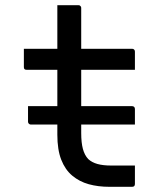

<svg xmlns="http://www.w3.org/2000/svg" viewBox="-20 -720 640 740"><path d="M88 -311H201V-451H83Q80 -451 78 -451.5Q76 -452 74.5 -453.5Q73 -455 72.5 -457Q72 -459 72 -462V-532H201V-700H282Q286 -700 288 -698.5Q290 -697 291.5 -695Q293 -693 293 -689V-532H489Q494 -532 497 -529Q500 -526 500 -521V-451H293V-311H488Q494 -311 497 -308Q500 -305 500 -300V-240H293V-207Q293 -170 299.5 -146Q306 -122 320 -107Q334 -94 355.5 -88Q377 -82 408 -82H500V-47V-11Q500 -6 497.5 -3Q495 0 489 0H402Q358 0 322 -10Q286 -20 258.5 -43Q231 -66 216 -104.5Q201 -143 201 -201V-240H99Q96 -240 93.5 -241.5Q91 -243 89.5 -245.5Q88 -248 88 -251Z"/></svg>

Font: Code D OnePiece
Style: Regular
Weight: 400
Version: Version 1.085; ttfautohint (v1.8.4.7-5d5b);Nerd Fonts 3.0.2